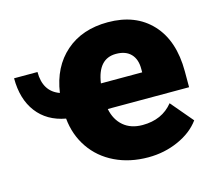

<svg xmlns="http://www.w3.org/2000/svg" viewBox="-125 -637 817 746"><g transform="rotate(-15 283.0 -264.0)"><path d="M384.8 9.8Q310.5 9.8 251.2 -18.8Q191.9 -47.4 156.2 -99.6Q120.6 -151.9 114.3 -218.3Q40 -231.9 -0.2 -284.9Q-40.5 -337.9 -40.5 -421.9H53.7Q53.7 -343.3 116.7 -320.8Q131.3 -422.4 197.5 -480.2Q263.7 -538.1 367.2 -538.1Q478.5 -538.1 543 -469Q607.4 -399.9 607.4 -276.4V-212.4H280.3Q289.1 -168 318.8 -142.6Q348.6 -117.2 395.5 -117.2Q474.1 -117.2 518.1 -171.9L593.3 -83Q562.5 -40.5 506.1 -15.4Q449.7 9.8 384.8 9.8ZM366.2 -411.1Q293.9 -411.1 280.3 -315.4H446.3V-328.1Q446.8 -367.7 426 -389.4Q405.3 -411.1 366.2 -411.1Z"/></g></svg>

Font: Roboto Black
Style: Regular
Weight: 900
Designer: Google
Version: Version 2.134; 2016